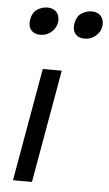

<svg xmlns="http://www.w3.org/2000/svg" viewBox="-53 -780 463 816"><g transform="rotate(5 178.0 -372.0)"><path d="M200 -482H119L34 0H115ZM47 -685Q46 -681 46 -673Q46 -652 59 -639Q72 -626 95 -626Q125 -626 146 -646.5Q167 -667 167 -695Q167 -717 153.5 -730.5Q140 -744 116 -744Q93 -744 72.5 -730.5Q52 -717 47 -685ZM236 -685Q235 -681 235 -673Q235 -652 248 -639Q261 -626 284 -626Q314 -626 335 -646.5Q356 -667 356 -695Q356 -717 342.5 -730.5Q329 -744 305 -744Q282 -744 261.5 -730.5Q241 -717 236 -685Z"/></g></svg>

Font: Geom Light
Style: Italic
Weight: 300
Italic angle: -10°
Version: Version 1.102